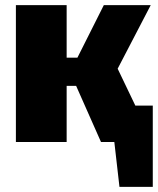

<svg xmlns="http://www.w3.org/2000/svg" viewBox="-20 -554 616 749"><path d="M508 -142H576V175H446L426 0H374L277 -219H240V0H42V-534H240V-329H282L385 -534H568L439 -286Z"/></svg>

Font: Fira Sans Black
Style: Regular
Weight: 900
Designer: Carrois Corporate & Edenspiekermann AG
Foundry: Carrois Corporate GbR & Edenspiekermann AG
Version: Version 4.203